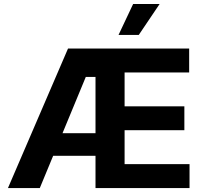

<svg xmlns="http://www.w3.org/2000/svg" viewBox="-20 -953 1034 973"><path d="M324.7 -707H938.6V-585.8H611.4V-414.1H914.3V-293.3H611.4V-121.2H940.5V0H464V-563.1H414.8L181.7 0H20.3ZM182.2 -278H547.6V-163.3H182.2ZM654.7 -932.8H789L683.3 -776H580.7Z"/></svg>

Font: WEMIX Pretendard Variable
Style: Regular
Weight: 400
Designer: Base glyphs from Inter by Rasmus Andersson; Hangeul glyphs from Noto Sans CJK(Source Han Sans) by Jang Soo-young and Kan
Foundry: Kil Hyung-jin
Version: Version 1.000;Glyphs 3.2 (3208)